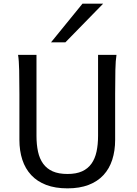

<svg xmlns="http://www.w3.org/2000/svg" viewBox="-20 -1011 743 1043"><path d="M612.8 -712.9Q607.9 -683.6 606.7 -630.1Q605.5 -576.7 605.5 -500.5V-251.5Q605.5 -191.9 589.8 -143.3Q574.2 -94.7 542.2 -60.1Q510.3 -25.4 461.4 -6.6Q412.6 12.2 346.7 12.2Q279.8 12.2 230.7 -6.6Q181.6 -25.4 149.4 -60.1Q117.2 -94.7 101.3 -143.3Q85.4 -191.9 85.4 -251.5V-500.5Q85.4 -572.8 84.2 -628.2Q83 -683.6 78.1 -712.9H178.2V-273.4Q178.2 -225.6 186.5 -187.3Q194.8 -148.9 214.4 -121.8Q233.9 -94.7 266.1 -80.3Q298.3 -65.9 346.7 -65.9Q394 -65.9 425.8 -80.3Q457.5 -94.7 476.8 -121.8Q496.1 -148.9 504.4 -187.3Q512.7 -225.6 512.7 -273.4V-712.9ZM540.5 -991.2 335.4 -781.2H257.3L428.2 -991.2Z"/></svg>

Font: Andika New Basic
Style: Regular
Weight: 400
Designer: Victor Gaultney, Annie Olsen, Julie Remington, Don Collingsworth, Eric Hays
Foundry: SIL International
Version: Version 5.500; ttfautohint (v1.8.3)